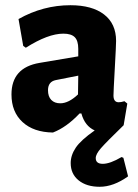

<svg xmlns="http://www.w3.org/2000/svg" viewBox="-20 -498 530 736"><path d="M362 218Q312 218 281.5 193.5Q251 169 251 127Q251 97 270.5 68Q290 39 343 2Q305 -15 292 -63H285Q235 -10 183 10Q109 9 66.5 -30Q24 -69 24 -136Q24 -239 132 -257L280 -282V-311Q280 -342 266.5 -355.5Q253 -369 223 -369Q164 -369 79 -315L69 -322L51 -425Q145 -478 250 -478Q333 -478 379 -442.5Q425 -407 425 -341Q425 -324 420 -235Q415 -146 415 -132Q415 -106 435 -106Q444 -106 457 -110L468 -101L454 -18Q387 47 367 70Q347 93 347 108Q347 130 374 130Q402 130 446 104L453 107L471 178Q415 218 362 218ZM280 -208 194 -191Q164 -185 164 -152Q164 -128 176.5 -115Q189 -102 211 -102Q243 -102 279 -136Z"/></svg>

Font: Alegreya Sans SC ExtraBold
Style: Regular
Weight: 800
Designer: Juan Pablo del Peral
Foundry: Huerta Tipografica
Version: Version 2.007